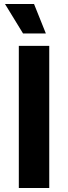

<svg xmlns="http://www.w3.org/2000/svg" viewBox="-20 -939 340 959"><path d="M74 0V-710H226V0ZM95 -772 5 -919H150L209 -772Z"/></svg>

Font: Geist
Style: Bold
Weight: 400
Designer: Basement.studio, Andrés Briganti, Mateo Zaragoza
Foundry: Basement.studio, Vercel, Andrés Briganti, Guido Ferreyra, Mateo Zaragoza
Version: Version 1.401